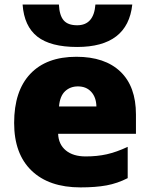

<svg xmlns="http://www.w3.org/2000/svg" viewBox="-20 -812 658 842"><path d="M333 9.8Q194.8 9.8 118.4 -63.7Q42 -137.2 42 -272.9Q42 -413.1 112.8 -488Q183.6 -563 314.9 -563Q439.9 -563 508.1 -497.8Q576.2 -432.6 576.2 -310.1V-225.1H234.9Q236.8 -178.7 268.8 -152.3Q300.8 -126 356 -126Q406.2 -126 448.5 -135.5Q490.7 -145 540 -168V-30.8Q495.1 -7.8 447.3 1Q399.4 9.8 333 9.8ZM321.8 -433.1Q288.1 -433.1 265.4 -411.9Q242.7 -390.6 238.8 -345.2H402.8Q401.9 -385.3 380.1 -409.2Q358.4 -433.1 321.8 -433.1ZM318.4 -606Q201.7 -606 143.8 -651.4Q85.9 -696.8 79.1 -792H238.3Q240.7 -744.1 259.3 -722.7Q277.8 -701.2 318.4 -701.2Q391.6 -701.2 398.4 -792H560.1Q540 -606 318.4 -606Z"/></svg>

Font: OpenSansExtrabold
Style: Regular
Weight: 800
Foundry: Ascender Corporation
Version: Version 1.10